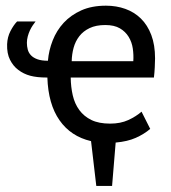

<svg xmlns="http://www.w3.org/2000/svg" viewBox="-20 -479 586 659"><path d="M495.6 -36.6Q474.6 -18.6 446 -5.9Q417.5 6.8 377 10.3L364.7 159.2H310.5L292.5 5.4Q223.1 -10.7 184.3 -66.2Q145.5 -121.6 142.6 -212.9H140.1Q106.9 -212.9 84 -219Q61 -225.1 42.5 -239.3Q25.4 -252 14.4 -273.7Q3.4 -295.4 4.4 -327.1Q5.4 -352.1 15.9 -372.3Q26.4 -392.6 38.6 -405.3H102.1Q97.7 -399.9 92.3 -391.8Q86.9 -383.8 82.5 -374.3Q78.1 -364.7 75.2 -353.8Q72.3 -342.8 72.3 -332Q72.3 -320.3 75.2 -309.1Q78.1 -297.9 86.2 -289.3Q94.2 -280.8 108.4 -275.6Q122.6 -270.5 144.5 -270.5Q147.5 -306.2 160.9 -340.3Q174.3 -374.5 198.7 -400.9Q223.1 -427.2 259 -443.4Q294.9 -459.5 343.8 -459.5Q379.4 -459.5 410.2 -448.5Q440.9 -437.5 463.6 -415.3Q486.3 -393.1 499.3 -358.9Q512.2 -324.7 512.2 -278.8Q512.2 -265.6 511.2 -247.8Q510.3 -230 508.3 -212.9H222.7Q223.1 -180.7 229.7 -151.9Q236.3 -123 252.2 -101.3Q268.1 -79.6 293.7 -67.1Q319.3 -54.7 357.9 -54.7Q393.6 -54.7 420.2 -66.9Q446.8 -79.1 465.8 -95.7ZM437.5 -269Q439 -290.5 435.8 -312.5Q432.6 -334.5 421.6 -352.5Q410.6 -370.6 391.4 -381.8Q372.1 -393.1 341.3 -393.1Q309.6 -393.1 287.6 -382.6Q265.6 -372.1 252.2 -354.7Q238.8 -337.4 232.7 -315.2Q226.6 -293 226.1 -269Z"/></svg>

Font: PT Astra Sans
Style: Regular
Weight: 400
Designer: A.Korolkova, I. Chaeva
Foundry: ParaType Ltd
Version: Version 1.001; ttfautohint (v1.6)